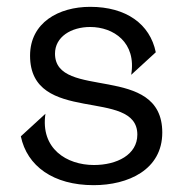

<svg xmlns="http://www.w3.org/2000/svg" viewBox="-20 -532 540 562"><path d="M244 -453C312 -453 380 -408 364 -313L436 -379C419 -462 349 -512 244 -512C152 -512 68 -466 68 -369C68 -164 382 -277 382 -138C382 -79 322 -49 255 -49C175 -49 98 -97 113 -199L41 -133C59 -46 136 10 254 10C355 10 455 -35 455 -144C455 -349 141 -237 141 -375C141 -424 188 -453 244 -453Z"/></svg>

Font: Absans
Style: Regular
Weight: 400
Designer: Valerio Monopoli
Version: Version 1.200;Glyphs 3.2 (3217)